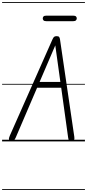

<svg xmlns="http://www.w3.org/2000/svg" viewBox="-25 -1349 830 1832"><path d="M79 -1.5Q64 -5.5 60.8 -17.5Q57.5 -29.5 68.5 -54L475 -972Q482.5 -989.5 490.5 -996.8Q498.5 -1004 515 -1004Q533 -1004 539.2 -996.2Q545.5 -988.5 547.5 -973L684 -44Q687 -24.5 682.2 -13.2Q677.5 -2 658.5 -0.5Q638.5 1 633 -8.8Q627.5 -18.5 625 -37L559 -512H329L124.5 -35Q117 -18 105.5 -8Q94 2 79 -1.5ZM353 -567.5H551L502.5 -916ZM79 -1.5Q64 -5.5 60.8 -17.5Q57.5 -29.5 68.5 -54L475 -972Q482.5 -989.5 490.5 -996.8Q498.5 -1004 515 -1004Q533 -1004 539.2 -996.2Q545.5 -988.5 547.5 -973L684 -44Q687 -24.5 682.2 -13.2Q677.5 -2 658.5 -0.5Q638.5 1 633 -8.8Q627.5 -18.5 625 -37L559 -512H329L124.5 -35Q117 -18 105.5 -8Q94 2 79 -1.5ZM353 -567.5H551L502.5 -916ZM416 -1147Q397.5 -1147 390.2 -1154.8Q383 -1162.5 383 -1173.5Q383 -1184.5 390.2 -1192Q397.5 -1199.5 416 -1199.5H674.5Q692.5 -1199.5 700 -1192Q707.5 -1184.5 707.5 -1173.5Q707.5 -1163 699.8 -1155Q692 -1147 674.5 -1147ZM-5 455H785.5V463H-5ZM-5 -16H785.5V0H-5ZM-5 -549H785.5V-541H-5ZM-5 -1329H785.5V-1321H-5Z"/></svg>

Font: Edu SA Dotted Guide
Style: Regular
Weight: 400
Designer: Tina and Corey Anderson, Eben Sorkin, Mirko Velimirovic
Foundry: Google for Education
Version: Version 2.000